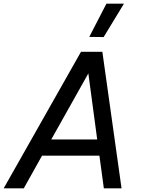

<svg xmlns="http://www.w3.org/2000/svg" viewBox="-46 -1021 770 1041"><path d="M516 -820 438 -821 531 -1001H626ZM-26 0 393 -740H509L613 0H517L493 -177H182L83 0ZM232 -265H481L433 -623Z"/></svg>

Font: Be Vietnam Pro
Style: Italic
Weight: 400
Italic angle: -12°
Designer: Lam Bao, Tony Le, Vietanh Nguyen
Foundry: Yellow Type Foundry
Version: Version 1.002; ttfautohint (v1.8.3)